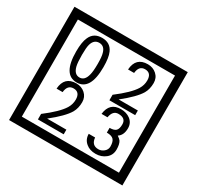

<svg xmlns="http://www.w3.org/2000/svg" viewBox="-212 -1206 1580 1541"><g transform="rotate(30 577.5 -435.0)"><path d="M1103 90H53V-960H1103ZM1028 15V-885H128V15ZM497 -656Q497 -442 371 -442Q244 -442 244 -656Q244 -744 265 -789Q294 -855 371 -855Q448 -855 477 -789Q497 -745 497 -656ZM444 -656Q444 -723 435 -752Q420 -809 371 -809Q322 -809 306 -752Q298 -723 298 -656Q298 -587 306 -553Q322 -488 371 -488Q419 -488 435 -554Q444 -587 444 -656ZM910 -450H671V-501Q792 -593 832 -658Q855 -696 855 -739Q855 -809 795 -809Q740 -809 733 -739H677Q685 -855 795 -855Q843 -855 876.5 -825Q910 -795 910 -747Q910 -691 886 -649Q848 -585 732 -493H910ZM490 -30H251V-81Q372 -173 412 -238Q435 -276 435 -319Q435 -389 375 -389Q320 -389 313 -319H257Q265 -435 375 -435Q423 -435 456.5 -405Q490 -375 490 -327Q490 -271 466 -229Q428 -165 312 -73H490ZM919 -136Q919 -84 880.5 -53Q842 -22 789 -22Q734 -22 700 -51Q662 -82 662 -134H721Q727 -65 790 -65Q818 -65 841 -84.5Q864 -104 864 -132Q864 -177 846 -196Q828 -215 783 -215V-259Q825 -259 841.5 -276Q858 -293 858 -334Q858 -392 789 -392Q738 -392 726 -324H671Q684 -435 788 -435Q839 -435 874 -409Q913 -380 913 -330Q913 -265 871 -238Q895 -222 903 -210Q919 -185 919 -136Z"/></g></svg>

Font: Unicode BMP Fallback SIL
Style: Regular
Weight: 400
Foundry: NRSI, SIL International
Version: Version 5.1 Based on Unicode 5.1